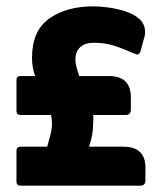

<svg xmlns="http://www.w3.org/2000/svg" viewBox="-20 -586 507 606"><path d="M141 -223H45Q32 -223 32 -236V-333Q32 -346 45 -346H91Q81 -372 81 -404Q81 -489 135.5 -527.5Q190 -566 275 -566Q294 -566 321 -562.5Q348 -559 375 -550.5Q402 -542 420 -526Q438 -510 438 -484Q438 -476 435.5 -468Q433 -460 431 -452L423 -423Q419 -414 413 -414Q410 -414 406.5 -416Q403 -418 398 -419Q368 -433 339.5 -442Q311 -451 276 -451Q248 -451 233 -437Q218 -423 218 -398Q218 -387 221.5 -374Q225 -361 230 -346H323Q393 -346 393 -279V-240Q393 -223 376 -223H274Q275 -216 274.5 -209Q274 -202 274 -196Q274 -177 270.5 -158.5Q267 -140 261 -123H369Q439 -123 439 -57V-17Q439 0 423 0H45Q32 0 32 -13V-110Q32 -123 45 -123H129Q134 -141 139 -160Q144 -179 144 -196Q144 -210 141 -223Z"/></svg>

Font: Zain Black
Style: Regular
Weight: 900
Designer: Zain,Boutros
Foundry: Mobile Telecommunications Company (Zain), 2024
Version: Version 1.50; ttfautohint (v1.8.4)